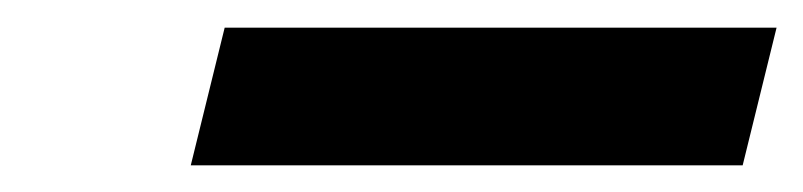

<svg xmlns="http://www.w3.org/2000/svg" viewBox="-20 -721 590 141"><path d="M120.1 -599.6 145 -700.7H550.3L525.4 -599.6Z"/></svg>

Font: Andika
Style: Bold Italic
Weight: 700
Italic angle: -14°
Designer: Victor Gaultney, Annie Olsen, Julie Remington, Don Collingsworth, Eric Hays, Becca Hirsbrunner
Foundry: SIL International
Version: Version 6.101